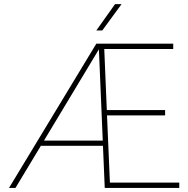

<svg xmlns="http://www.w3.org/2000/svg" viewBox="-20 -926 927 946"><path d="M521.5 -26.4 507.3 -357.4H793.5V-383.8H506.3L493.7 -684.6H833.5V-710.9H454.6L24.4 0H56.2L181.2 -207.5H487.3L496.1 0H863.3V-26.4ZM467.3 -683.1 486.3 -233.4H196.8ZM483.9 -775.9 579.1 -905.8H546.9L454.6 -775.9Z"/></svg>

Font: Vazirmatn Thin
Style: Regular
Weight: 100
Designer: Saber Rastikerdar
Foundry: Saber Rastikerdar
Version: Version 33.003